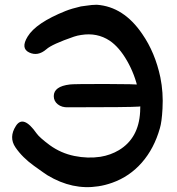

<svg xmlns="http://www.w3.org/2000/svg" viewBox="-20 -831 746 807"><path d="M180 -94Q285 -31 393 -48Q421 -52 452 -63Q525 -89 576.5 -148Q628 -207 652 -292Q660 -318 663 -374Q667 -442 654 -506Q632 -610 578 -688Q500 -803 387 -811Q367 -811 342 -807L320 -804Q281 -795 256 -785Q131 -735 96 -677Q66 -628 102.5 -610.5Q139 -593 175 -624Q198 -645 291 -677Q306 -682 321 -684Q388 -695 441 -660Q481 -633 514 -575.5Q547 -518 561 -452Q572 -405 569 -361Q563 -250 480 -200Q445 -179 402 -172Q349 -164 292.5 -175.5Q236 -187 189 -221Q146 -253 134 -270Q78 -350 47 -302Q16 -254 45 -211.5Q74 -169 123.5 -133.5Q173 -98 180 -94ZM266 -380Q528 -380 564 -383Q587 -385 601 -396Q620 -410 620 -430Q620 -438 617 -444Q613 -452 600 -462Q587 -472 576 -474Q552 -478 419.5 -478Q287 -478 274 -476Q206 -468 206 -427Q206 -406 223 -392.5Q240 -379 266 -380Z"/></svg>

Font: Chanighter Handwriting Cyr
Style: Regular
Weight: 400
Designer: Sin Chanighter
Version: Version 001.001